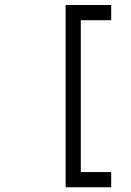

<svg xmlns="http://www.w3.org/2000/svg" viewBox="-20 -708 540 790"><path d="M437.5 62.5V0H312.5Q312.5 0 312.5 -625H437.5V-687.5H250Q250 -687.5 250 62.5Z"/></svg>

Font: Unifont
Style: Regular
Weight: 500
Version: Version 15.1.04